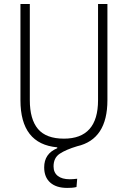

<svg xmlns="http://www.w3.org/2000/svg" viewBox="-20 -713 626 940"><path d="M308.6 207Q255.4 207 225.8 180.7Q196.3 154.3 196.3 106.4Q196.3 39.1 260.3 12.7V8.3Q80.1 -7.8 80.1 -222.7V-693.4H126V-222.7Q126 -128.9 166 -81.5Q206.1 -34.2 293 -34.2Q460 -34.2 460 -222.7V-693.4H505.9V-222.7Q505.9 -30.8 357.9 2.9Q302.7 19.5 272.5 39.6Q242.2 59.6 242.2 101.6Q242.2 131.8 262.9 148.2Q283.7 164.6 321.3 164.6Q335.9 164.6 357.9 162.1L354.5 202.6Q342.8 205.6 330.6 206.3Q318.4 207 308.6 207Z"/></svg>

Font: Cascadia Mono ExtraLight
Style: Regular
Weight: 200
Monospace: yes
Designer: Aaron Bell
Foundry: Saja Typeworks
Version: Version 2404.023; ttfautohint (v1.8.4)